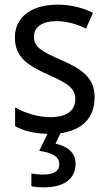

<svg xmlns="http://www.w3.org/2000/svg" viewBox="-20 -566 468 826"><path d="M305 138C305 89 269 63 219 52L240 7C332 -5 387 -58 387 -147C387 -231 334 -268 245 -307C156 -346 126 -364 126 -409C126 -449 161 -475 223 -475C268 -475 311 -462 350 -443L380 -511C335 -533 285 -546 227 -546C118 -546 44 -494 44 -405C44 -319 100 -284 191 -243C279 -205 304 -181 304 -140C304 -92 270 -62 196 -62C140 -62 82 -82 45 -104V-23C80 -4 124 8 184 10L149 83C199 90 235 105 235 140C235 171 211 185 165 185C147 185 128 183 115 180V235C127 238 146 240 168 240C257 240 305 203 305 138Z"/></svg>

Font: Noto Sans Khmer UI SemiCondensed
Style: Regular
Weight: 400
Width: 4
Designer: Danh Hong and the Monotype Design Team
Foundry: Monotype Imaging Inc.
Version: Version 2.002